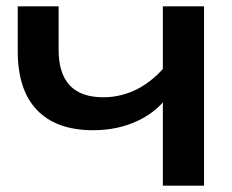

<svg xmlns="http://www.w3.org/2000/svg" viewBox="-20 -586 733 606"><path d="M274 -175Q158 -175 97 -238.5Q36 -302 36 -424V-566H165V-429Q165 -279 306 -279Q364 -279 415.5 -306Q467 -333 510 -387L518 -295Q483 -238 418.5 -206.5Q354 -175 274 -175ZM494 0V-566H624V0Z"/></svg>

Font: Bounded
Style: Regular
Weight: 400
Designer: Vlad Churkin
Version: Version 1.0